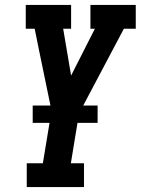

<svg xmlns="http://www.w3.org/2000/svg" viewBox="-20 -755 568 775"><path d="M88 0V-96H153L188 -308L138 -550L120 -639H84V-735H267V-639H235L267 -450L363 -639H345V-735H528V-639H480L299 -297L266 -96H319V0ZM112 -259V-329H374V-259Z"/></svg>

Font: Iosevka Gothic
Style: Bold Italic
Weight: 700
Italic angle: -9°
Monospace: yes
Designer: Belleve Invis
Foundry: Belleve Invis
Version: Version 15.5.1; ttfautohint (v1.8.4)